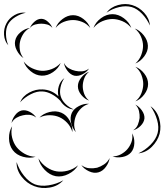

<svg xmlns="http://www.w3.org/2000/svg" viewBox="-31 -823 813 949"><path d="M495 -760Q516 -788 552.5 -798Q589 -808 622 -798Q656 -788 681.5 -760Q707 -732 710 -697Q695 -730 671 -755Q647 -780 620 -788Q592 -796 558 -788Q524 -780 495 -760ZM10 -599Q-9 -620 -11 -651Q-13 -682 1 -708Q14 -733 41 -748.5Q68 -764 97 -760Q69 -754 44.5 -738.5Q20 -723 9 -703Q-2 -683 -1.5 -654Q-1 -625 10 -599ZM431 -685Q441 -713 468 -733Q495 -753 525 -753Q554 -753 581 -733Q608 -713 618 -685Q599 -708 573.5 -718.5Q548 -729 525 -729Q501 -729 475.5 -718.5Q450 -708 431 -685ZM244 -685Q253 -710 278 -729Q303 -748 330 -748Q357 -748 381.5 -729Q406 -710 415 -685Q398 -706 374.5 -715Q351 -724 330 -724Q308 -724 284.5 -715Q261 -706 244 -685ZM117 -685Q123 -701 139 -715.5Q155 -730 173 -730Q190 -730 206 -715.5Q222 -701 228 -685Q217 -698 202 -702Q187 -706 173 -706Q159 -706 143.5 -702Q128 -698 117 -685ZM85 -536Q65 -549 52 -574Q39 -599 44 -622Q49 -646 71 -664Q93 -682 117 -685Q96 -674 84 -655Q72 -636 68 -617Q64 -599 67 -577Q70 -555 85 -536ZM635 -682Q660 -673 679.5 -648.5Q699 -624 700 -597Q701 -570 682 -544.5Q663 -519 638 -509Q658 -527 667 -551Q676 -575 676 -596Q676 -618 666 -641.5Q656 -665 635 -682ZM269 -512Q258 -485 231 -466.5Q204 -448 175 -449Q146 -450 120.5 -471Q95 -492 86 -519Q103 -497 128 -485.5Q153 -474 176 -473Q199 -472 224.5 -481.5Q250 -491 269 -512ZM409 -484Q398 -467 377 -456Q356 -445 336 -449Q317 -454 302.5 -473Q288 -492 285 -512Q294 -494 310 -485Q326 -476 341 -473Q357 -469 375 -470.5Q393 -472 409 -484ZM638 -493Q663 -484 682 -459.5Q701 -435 701 -408Q701 -381 682 -356Q663 -331 638 -322Q659 -339 668 -362.5Q677 -386 677 -408Q677 -429 668 -452.5Q659 -476 638 -493ZM409 -326Q388 -333 371 -353.5Q354 -374 354 -397Q354 -419 371 -440Q388 -461 409 -468Q392 -454 385 -434.5Q378 -415 378 -397Q378 -379 385 -359.5Q392 -340 409 -326ZM68 -317Q81 -348 113.5 -365.5Q146 -383 180 -381Q225 -379 258 -347Q252 -371 259.5 -396.5Q267 -422 287 -437Q273 -416 268 -391Q263 -366 269 -347Q275 -327 292.5 -309.5Q310 -292 334 -282Q314 -283 296 -295Q278 -307 267 -325Q248 -345 224.5 -357.5Q201 -370 179 -371Q152 -373 121.5 -357.5Q91 -342 68 -317ZM344 -170Q327 -188 320.5 -215.5Q314 -243 324 -265Q334 -286 359.5 -299Q385 -312 409 -310Q386 -303 370 -287.5Q354 -272 346 -254Q338 -237 336 -214.5Q334 -192 344 -170ZM638 -306Q656 -297 670 -277.5Q684 -258 683 -238Q681 -218 664 -201Q647 -184 627 -179Q644 -190 650.5 -207Q657 -224 659 -240Q660 -256 656 -274Q652 -292 638 -306ZM713 -298Q744 -276 755.5 -237.5Q767 -199 758 -162Q748 -126 719.5 -97.5Q691 -69 653 -65Q687 -81 713.5 -108Q740 -135 748 -165Q756 -194 745.5 -230.5Q735 -267 713 -298ZM26 -215Q29 -234 43 -253Q57 -272 76 -277Q96 -281 116.5 -270Q137 -259 148 -242Q132 -254 114.5 -255.5Q97 -257 82 -253Q66 -250 50.5 -241Q35 -232 26 -215ZM164 -242Q183 -262 214.5 -269.5Q246 -277 272 -266Q298 -255 313.5 -226.5Q329 -198 327 -170Q319 -197 301 -216Q283 -235 262 -244Q242 -253 215.5 -253.5Q189 -254 164 -242ZM145 -48Q116 -39 83 -48Q50 -57 32 -81Q14 -105 13.5 -139.5Q13 -174 29 -199Q22 -170 29 -142.5Q36 -115 51 -96Q66 -77 90.5 -63Q115 -49 145 -48ZM622 -164Q634 -143 633 -115.5Q632 -88 617 -70Q601 -52 574 -47Q547 -42 525 -50Q548 -50 567 -60.5Q586 -71 598 -85Q611 -100 618.5 -120Q626 -140 622 -164ZM511 -42Q508 -20 492.5 1.5Q477 23 455 29Q433 35 408.5 23.5Q384 12 371 -7Q390 7 410.5 8.5Q431 10 449 6Q466 1 483.5 -10.5Q501 -22 511 -42ZM355 -6Q339 21 307.5 37Q276 53 245 48Q214 42 189.5 16Q165 -10 159 -40Q175 -13 199.5 3.5Q224 20 249 24Q274 28 302.5 21Q331 14 355 -6ZM282 68Q256 97 215 104Q174 111 138 97Q101 83 75.5 50Q50 17 51 -22Q63 15 87.5 45.5Q112 76 141 88Q170 99 209 93Q248 87 282 68Z"/></svg>

Font: Rubik Puddles
Style: Regular
Weight: 400
Designer: Hubert and Fischer, NaN
Foundry: Hubert and Fischer, NaN
Version: Version 2.200